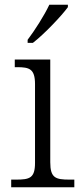

<svg xmlns="http://www.w3.org/2000/svg" viewBox="-20 -786 342 806"><path d="M96 -619V-606H118C165 -642 240 -721 265 -756V-766H187C166 -721 125 -657 96 -619ZM27 0H292V-32H272C213 -32 191 -39 191 -105V-536H42V-504H52C103 -504 127 -497 127 -433V-102C127 -38 104 -32 47 -32H27Z"/></svg>

Font: Noto Serif Light
Style: Regular
Weight: 300
Designer: Monotype Design Team
Foundry: Monotype Imaging Inc.
Version: Version 2.013